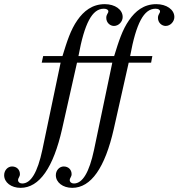

<svg xmlns="http://www.w3.org/2000/svg" viewBox="-167 -698 860 925"><path d="M211 -428C240 -586 277 -656 333 -656C347 -656 355 -651 355 -643C355 -634 345 -629 345 -612C345 -588 364 -573 382 -573C405 -573 424 -594 424 -616C424 -652 387 -678 338 -678C277 -678 236 -644 206 -601C173 -554 156 -499 134 -428H41L34 -396H125L37 24C14 132 -18 186 -60 186C-72 186 -80 179 -80 170C-80 159 -71 154 -71 141C-71 120 -86 104 -109 104C-130 104 -147 123 -147 146C-147 181 -113 207 -68 207C23 207 90 109 132 -76L204 -396H374L286 24C263 132 231 186 189 186C177 186 169 179 169 170C169 159 178 154 178 141C178 120 163 104 140 104C119 104 102 123 102 146C102 181 136 207 181 207C272 207 339 109 381 -76L453 -396H561L567 -428H460C489 -586 526 -656 582 -656C596 -656 604 -651 604 -643C604 -634 594 -629 594 -612C594 -588 613 -573 631 -573C654 -573 673 -594 673 -616C673 -652 635 -678 586 -678C525 -678 485 -644 455 -601C422 -554 405 -499 383 -428Z"/></svg>

Font: XITS
Style: Italic
Weight: 400
Italic angle: -16.33°
Designer: MicroPress Inc., with final additions and corrections provided by Coen Hoffman, Elsevier (retired)
Version: Version 1.107